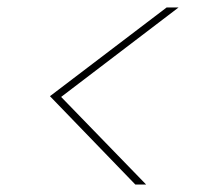

<svg xmlns="http://www.w3.org/2000/svg" viewBox="-20 -608 540 515"><path d="M459 -588 144 -348 372 -113H343L114 -350L427 -588Z"/></svg>

Font: DM Sans 10pt Thin
Style: Italic
Weight: 250
Italic angle: -10°
Version: Version 4.004;gftools[0.9.30]